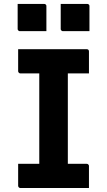

<svg xmlns="http://www.w3.org/2000/svg" viewBox="-20 -948 540 968"><path d="M322 -75.5H174.2L178 -116.4Q178 -133 178 -154Q178 -175 178 -191.7Q178 -245.6 178 -299.6Q178 -353.5 178 -407.5Q178 -461.5 178 -515.8Q178 -570.2 178 -624.5H326.3L322 -583.6Q322 -567.6 322 -547.6Q322 -527.6 322 -510.6Q322 -456 322 -401.8Q322 -347.5 322 -292.9Q322 -238.2 322 -184Q322 -129.7 322 -75.5ZM428.5 0H82.5Q80.3 0 78.3 -1Q76.3 -2 74.8 -3.5Q73.3 -5 72.4 -7Q71.5 -9 71.5 -11Q71.5 -30.8 71.5 -48.7Q71.5 -66.6 71.5 -84.5Q71.5 -102.5 71.5 -122.1H417.1Q420.3 -122.1 422.9 -120.6Q425.5 -119.1 427 -116.6Q428.5 -114.1 428.5 -111.1Q428.5 -91.5 428.5 -73.5Q428.5 -55.6 428.5 -37.7Q428.5 -19.8 428.5 0ZM71.5 -700H417.3Q422.5 -700 425.5 -697Q428.5 -694 428.5 -689Q428.5 -674.6 428.5 -660.7Q428.5 -646.8 428.5 -633.4Q428.5 -620 428.5 -606.5Q428.5 -592.9 428.5 -577.9H82.5Q78.3 -577.9 74.9 -581.4Q71.5 -584.9 71.5 -588.9Q71.5 -603.9 71.5 -617.5Q71.5 -631 71.5 -644.4Q71.5 -657.8 71.5 -671.7Q71.5 -685.6 71.5 -700ZM69 -928.1Q102 -928.1 136 -928.1Q169.9 -928.1 202.9 -928.1Q206.9 -928.1 208.9 -926.6Q210.9 -925.1 212.4 -923.1Q213.9 -921.1 213.9 -917.1V-790.9Q180.9 -790.9 147 -790.9Q113 -790.9 80 -790.9Q77 -790.9 74.5 -792.4Q72 -793.9 70.5 -796.4Q69 -798.9 69 -801.9ZM286.1 -928.1Q319.1 -928.1 353 -928.1Q387 -928.1 420 -928.1Q424 -928.1 426 -926.6Q428 -925.1 429.5 -923.1Q431 -921.1 431 -917.1V-790.9Q398 -790.9 364 -790.9Q330.1 -790.9 297.1 -790.9Q294.1 -790.9 291.6 -792.4Q289.1 -793.9 287.6 -796.4Q286.1 -798.9 286.1 -801.9Z"/></svg>

Font: Recursive Sans Linear Light
Style: Regular
Weight: 300
Version: Version 1.085